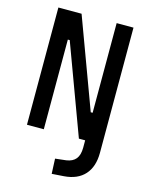

<svg xmlns="http://www.w3.org/2000/svg" viewBox="-135 -778 855 1097"><g transform="rotate(15 293.0 -229.0)"><path d="M70.8 0V-693.4H208L404.3 -163.1H415.5V-693.4H515.1V46.9Q515.1 129.4 472.9 176.5Q430.7 223.6 350.6 229.5L279.8 234.4L275.9 145.5L340.3 138.2Q377.9 132.8 396.5 109.9Q415 86.9 415 43V0H377.9L181.6 -530.3H170.4V0Z"/></g></svg>

Font: Caskaydia Cove Medium
Style: Regular
Weight: 500
Monospace: yes
Designer: Aaron Bell
Foundry: Saja Typeworks
Version: Version 4.300; ttfautohint (v1.8.3)